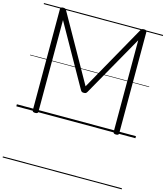

<svg xmlns="http://www.w3.org/2000/svg" viewBox="-201 -1164 1566 1814"><g transform="rotate(15 582.5 -257.5)"><path d="M187 14Q160 14 160 -5V-996Q160 -1006 167 -1010.5Q174 -1015 188 -1015Q202 -1015 208 -1011Q214 -1007 219 -998L583 -352L946 -998Q951 -1007 957 -1011Q963 -1015 978 -1015Q1005 -1015 1005 -996V-5Q1005 5 998.5 9.5Q992 14 978 14Q951 14 951 -5V-901L614 -305Q608 -295 601.5 -291.5Q595 -288 583 -288Q571 -288 564.5 -291Q558 -294 551 -305L215 -901V-5Q215 5 208.5 9.5Q202 14 187 14ZM0 490H1165V500H0ZM0 -20H1165V0H0ZM0 -505H1165V-500H0ZM0 -1010H1165V-1000H0Z"/></g></svg>

Font: Playwrite ES Guides
Style: Regular
Weight: 400
Designer: Veronika Burian, José Scaglione
Foundry: TypeTogether
Version: Version 1.003